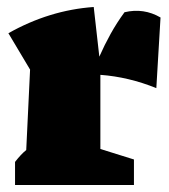

<svg xmlns="http://www.w3.org/2000/svg" viewBox="-20 -529 483 549"><path d="M23 0V-66Q40 -88 55 -100L66 -330L4 -434Q121 -500 248 -509L264 -367Q279 -401 296.5 -432.5Q314 -464 336 -494Q391 -507 439 -479L427 -277Q348 -309 267 -315V-103L363 -73V0Z"/></svg>

Font: Piazzolla Black
Style: Regular
Weight: 900
Designer: Juan Pablo del Peral
Foundry: Huerta Tipografica
Version: Version 1.330